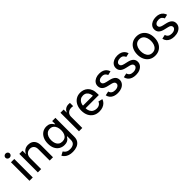

<svg xmlns="http://www.w3.org/2000/svg" viewBox="304 -2270 4002 4002"><g transform="rotate(-45 2305.0 -269.0)"><path d="M74.7 0V-545.9H172.4V0ZM124 -632.3Q97.7 -632.3 78.6 -650.1Q59.6 -668 59.6 -693.4Q59.6 -718.8 78.6 -736.3Q97.7 -753.9 124 -753.9Q150.9 -753.9 169.7 -736.3Q188.5 -718.8 188.5 -693.4Q188.5 -668 169.7 -650.1Q150.9 -632.3 124 -632.3Z M419.4 -325.2V0H321.8V-545.9H415L416 -413.1H404.3Q428.7 -487.3 474.4 -520Q520 -552.7 583.5 -552.7Q638.7 -552.7 680.4 -529.8Q722.2 -506.8 745.4 -460.9Q768.6 -415 768.6 -346.7V0H670.9V-336.4Q670.9 -397.5 638.9 -431.9Q606.9 -466.3 551.8 -466.3Q514.2 -466.3 484.1 -450Q454.1 -433.6 436.8 -402.1Q419.4 -370.6 419.4 -325.2Z M1142.6 215.8Q1081.1 215.8 1035.6 200.2Q990.2 184.6 960.7 158.2Q931.2 131.8 914.6 100.6L995.1 56.6Q1005.9 72.3 1022.7 90.6Q1039.6 108.9 1068.1 121.6Q1096.7 134.3 1142.6 134.3Q1206.5 134.3 1247.1 104Q1287.6 73.7 1287.6 8.3V-99.6H1278.8Q1269.5 -83 1252.2 -61.5Q1234.9 -40 1203.6 -24.4Q1172.4 -8.8 1121.1 -8.8Q1056.6 -8.8 1004.6 -39.3Q952.6 -69.8 922.4 -129.4Q892.1 -189 892.1 -274.9Q892.1 -360.8 922.1 -423.1Q952.1 -485.4 1004.2 -519Q1056.2 -552.7 1123 -552.7Q1174.8 -552.7 1206.1 -535.6Q1237.3 -518.6 1254.9 -496.1Q1272.5 -473.6 1281.7 -457.5H1289.6V-545.9H1384.8V11.2Q1384.8 82 1352.8 127.4Q1320.8 172.9 1265.9 194.3Q1210.9 215.8 1142.6 215.8ZM1141.1 -92.3Q1189 -92.3 1221.7 -114.3Q1254.4 -136.2 1271.5 -177.7Q1288.6 -219.2 1288.6 -276.9Q1288.6 -333.5 1271.7 -376.2Q1254.9 -418.9 1222.2 -443.4Q1189.5 -467.8 1141.1 -467.8Q1091.8 -467.8 1058.3 -442.1Q1024.9 -416.5 1008.3 -373.3Q991.7 -330.1 991.7 -276.9Q991.7 -222.2 1008.5 -180.4Q1025.4 -138.7 1058.6 -115.5Q1091.8 -92.3 1141.1 -92.3Z M1534.2 0V-545.9H1628.4V-460H1634.3Q1649.4 -502.9 1687.7 -528.3Q1726.1 -553.7 1774.4 -553.7Q1784.7 -553.7 1797.9 -553Q1811 -552.2 1819.3 -551.8V-456.1Q1814.5 -457.5 1798.3 -459.5Q1782.2 -461.4 1764.6 -461.4Q1726.6 -461.4 1696.3 -445.3Q1666 -429.2 1648.9 -401.1Q1631.8 -373 1631.8 -336.4V0Z M2130.4 11.7Q2050.3 11.7 1992.4 -23.4Q1934.6 -58.6 1903.3 -121.6Q1872.1 -184.6 1872.1 -269Q1872.1 -353 1902.8 -416.7Q1933.6 -480.5 1989.5 -516.6Q2045.4 -552.7 2120.6 -552.7Q2165.5 -552.7 2208.5 -537.8Q2251.5 -522.9 2286.1 -490.7Q2320.8 -458.5 2341.1 -406.2Q2361.3 -354 2361.3 -279.3V-241.7H1931.6V-318.8H2310.1L2264.6 -292Q2264.6 -343.8 2248.3 -383.8Q2231.9 -423.8 2200 -446.5Q2168 -469.2 2120.6 -469.2Q2073.2 -469.2 2039.6 -446.3Q2005.9 -423.3 1988 -385.7Q1970.2 -348.1 1970.2 -305.2V-252.9Q1970.2 -194.8 1990.5 -154.3Q2010.7 -113.8 2047.1 -92.8Q2083.5 -71.8 2131.3 -71.8Q2162.1 -71.8 2187.7 -80.8Q2213.4 -89.8 2231.7 -107.9Q2250 -126 2259.8 -152.8L2352.5 -128.9Q2339.8 -87.4 2309.1 -55.7Q2278.3 -23.9 2232.9 -6.1Q2187.5 11.7 2130.4 11.7Z M2673.8 11.7Q2615.7 11.7 2570.8 -5.1Q2525.9 -22 2497.1 -54.7Q2468.3 -87.4 2458.5 -135.3L2550.8 -155.8Q2562.5 -111.8 2594 -91.3Q2625.5 -70.8 2673.3 -70.8Q2728 -70.8 2760.5 -93.8Q2793 -116.7 2793 -148.9Q2793 -175.8 2773.4 -193.8Q2753.9 -211.9 2714.4 -220.7L2623 -242.2Q2547.9 -259.3 2511.2 -296.4Q2474.6 -333.5 2474.6 -392.1Q2474.6 -439.5 2501.5 -475.8Q2528.3 -512.2 2575 -532.5Q2621.6 -552.7 2681.2 -552.7Q2738.8 -552.7 2779.5 -535.6Q2820.3 -518.6 2845.7 -488.5Q2871.1 -458.5 2882.8 -418.9L2794.9 -397.9Q2784.2 -427.2 2758.5 -450.2Q2732.9 -473.1 2682.1 -473.1Q2635.3 -473.1 2604.2 -451.9Q2573.2 -430.7 2573.2 -397.9Q2573.2 -369.1 2594.2 -351.6Q2615.2 -334 2661.1 -323.2L2746.6 -303.7Q2821.3 -286.1 2857.7 -249.5Q2894 -212.9 2894 -156.2Q2894 -107.4 2866.2 -69.6Q2838.4 -31.7 2788.6 -10Q2738.8 11.7 2673.8 11.7Z M3207 11.7Q3148.9 11.7 3104 -5.1Q3059.1 -22 3030.3 -54.7Q3001.5 -87.4 2991.7 -135.3L3084 -155.8Q3095.7 -111.8 3127.2 -91.3Q3158.7 -70.8 3206.5 -70.8Q3261.2 -70.8 3293.7 -93.8Q3326.2 -116.7 3326.2 -148.9Q3326.2 -175.8 3306.6 -193.8Q3287.1 -211.9 3247.6 -220.7L3156.2 -242.2Q3081.1 -259.3 3044.4 -296.4Q3007.8 -333.5 3007.8 -392.1Q3007.8 -439.5 3034.7 -475.8Q3061.5 -512.2 3108.2 -532.5Q3154.8 -552.7 3214.4 -552.7Q3272 -552.7 3312.7 -535.6Q3353.5 -518.6 3378.9 -488.5Q3404.3 -458.5 3416 -418.9L3328.1 -397.9Q3317.4 -427.2 3291.7 -450.2Q3266.1 -473.1 3215.3 -473.1Q3168.5 -473.1 3137.5 -451.9Q3106.4 -430.7 3106.4 -397.9Q3106.4 -369.1 3127.4 -351.6Q3148.4 -334 3194.3 -323.2L3279.8 -303.7Q3354.5 -286.1 3390.9 -249.5Q3427.2 -212.9 3427.2 -156.2Q3427.2 -107.4 3399.4 -69.6Q3371.6 -31.7 3321.8 -10Q3272 11.7 3207 11.7Z M3775.4 11.7Q3699.7 11.7 3643.1 -23.4Q3586.4 -58.6 3554.9 -122.1Q3523.4 -185.5 3523.4 -269.5Q3523.4 -355 3554.9 -418.7Q3586.4 -482.4 3643.1 -517.6Q3699.7 -552.7 3775.4 -552.7Q3851.1 -552.7 3908 -517.6Q3964.8 -482.4 3996.1 -418.7Q4027.3 -355 4027.3 -269.5Q4027.3 -185.5 3996.1 -122.1Q3964.8 -58.6 3908 -23.4Q3851.1 11.7 3775.4 11.7ZM3775.4 -73.2Q3827.6 -73.2 3861.8 -100.3Q3896 -127.4 3912.4 -172.4Q3928.7 -217.3 3928.7 -270Q3928.7 -322.8 3912.4 -367.9Q3896 -413.1 3861.8 -440.4Q3827.6 -467.8 3775.4 -467.8Q3723.1 -467.8 3689.5 -440.4Q3655.8 -413.1 3639.4 -368.2Q3623 -323.2 3623 -270Q3623 -217.3 3639.4 -172.4Q3655.8 -127.4 3689.5 -100.3Q3723.1 -73.2 3775.4 -73.2Z M4342.3 11.7Q4284.2 11.7 4239.3 -5.1Q4194.3 -22 4165.5 -54.7Q4136.7 -87.4 4127 -135.3L4219.2 -155.8Q4231 -111.8 4262.5 -91.3Q4293.9 -70.8 4341.8 -70.8Q4396.5 -70.8 4429 -93.8Q4461.4 -116.7 4461.4 -148.9Q4461.4 -175.8 4441.9 -193.8Q4422.4 -211.9 4382.8 -220.7L4291.5 -242.2Q4216.3 -259.3 4179.7 -296.4Q4143.1 -333.5 4143.1 -392.1Q4143.1 -439.5 4169.9 -475.8Q4196.8 -512.2 4243.4 -532.5Q4290 -552.7 4349.6 -552.7Q4407.2 -552.7 4448 -535.6Q4488.8 -518.6 4514.2 -488.5Q4539.6 -458.5 4551.3 -418.9L4463.4 -397.9Q4452.6 -427.2 4427 -450.2Q4401.4 -473.1 4350.6 -473.1Q4303.7 -473.1 4272.7 -451.9Q4241.7 -430.7 4241.7 -397.9Q4241.7 -369.1 4262.7 -351.6Q4283.7 -334 4329.6 -323.2L4415 -303.7Q4489.7 -286.1 4526.1 -249.5Q4562.5 -212.9 4562.5 -156.2Q4562.5 -107.4 4534.7 -69.6Q4506.8 -31.7 4457 -10Q4407.2 11.7 4342.3 11.7Z"/></g></svg>

Font: Inter Cardless
Style: Regular
Weight: 400
Designer: Rasmus Andersson
Foundry: rsms
Version: Version 4.001;git-9221beed3